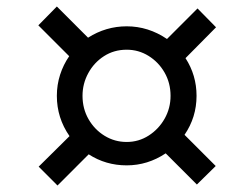

<svg xmlns="http://www.w3.org/2000/svg" viewBox="-20 -632 767 591"><path d="M157 -61 99 -119 194 -213Q155 -269 155 -337Q155 -371 165 -402Q175 -433 193 -459L98 -554L155 -612L251 -516Q306 -551 370 -551Q436.5 -551 494 -512L588 -606L645 -548L551 -453Q585 -400.5 585 -337Q585 -271 548 -217L644 -121L586 -64L490 -160Q434.5 -123 370 -123Q305.5 -123 253 -157ZM370 -195Q407 -195 437.8 -214.8Q468.5 -234.5 486.8 -266.8Q505 -299 505 -337Q505 -376.5 486.5 -408.8Q468 -441 437.2 -460Q406.5 -479 370 -479Q331 -479 300.2 -459.2Q269.5 -439.5 251.8 -407Q234 -374.5 234 -337Q234 -297.5 252.5 -265.2Q271 -233 302 -214Q333 -195 370 -195Z"/></svg>

Font: Merriweather Sans Italic
Style: Regular
Weight: 400
Italic angle: -7.5°
Designer: Eben Sorkin
Foundry: Eben Sorkin
Version: Version 1.008; ttfautohint (v1.7.19-72a1) -l 8 -r 50 -G 200 